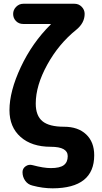

<svg xmlns="http://www.w3.org/2000/svg" viewBox="-20 -770 540 1020"><path d="M320.3 -96.7Q394.5 -96.7 437.5 -56.2Q480.5 -15.6 480.5 54.7Q480.5 229.5 259.8 230.5Q207 230.5 152.3 215.8Q127.9 210 113.8 189.9Q99.6 169.9 99.6 144.5Q99.6 125 116.2 113.3Q132.8 101.6 153.3 107.4Q211.9 123 250 123Q297.9 123 318.8 107.4Q339.8 91.8 339.8 59.6Q339.8 9.8 250 9.8Q148.4 9.8 89.4 -42.5Q30.3 -94.7 30.3 -184.6Q30.3 -285.2 90.8 -414.1Q151.4 -543 249 -639.6Q250 -640.6 250 -641.6Q250 -642.6 249 -642.6H103.5Q80.1 -642.6 64.9 -658.2Q49.8 -673.8 49.8 -695.8Q49.8 -717.8 65.9 -733.9Q82 -750 103.5 -750H376Q398.4 -750 414.1 -733.9Q429.7 -717.8 429.7 -696.3Q429.7 -648.4 385.7 -612.3Q292 -537.1 231 -426.3Q169.9 -315.4 169.9 -219.7Q169.9 -155.3 205.6 -126Q241.2 -96.7 320.3 -96.7Z"/></svg>

Font: Rounded-X Mgen+ 2m bold
Style: Bold
Weight: 700
Designer: [Source Han Sans]
Ryoko NISHIZUKA  (kana & ideographs); Paul D. Hunt (Latin, Greek & Cyrillic); Wenlong ZHANG  (bopomofo
Version: Version 1.059.20150602